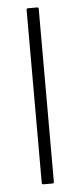

<svg xmlns="http://www.w3.org/2000/svg" viewBox="-51 -712 311 742"><g transform="rotate(-5 104.5 -341.5)"><path d="M87 0Q81 0 81 -6V-677Q81 -683 87 -683H122Q128 -683 128 -677V-6Q128 0 122 0Z"/></g></svg>

Font: Sofia Sans Semi Condensed Light
Style: Regular
Weight: 300
Designer: Botio Nikoltchev, Ani Petrova
Foundry: lettersoup
Version: Version 4.100; ttfautohint (v1.8.4.7-5d5b)